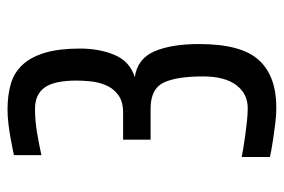

<svg xmlns="http://www.w3.org/2000/svg" viewBox="-142 -605 754 510"><g transform="rotate(-90 235.0 -350.0)"><path d="M373 -198Q373 -86 330.5 -39.5Q288 7 204 7Q186 7 164.5 4.5Q143 2 123.5 -1Q104 -4 90 -6.5Q76 -9 73 -10V-85Q82 -83 97.5 -80.5Q113 -78 131 -75.5Q149 -73 168 -71Q187 -69 203 -69Q241 -69 264 -99.5Q287 -130 287 -188Q287 -258 270.5 -292.5Q254 -327 201 -327H119V-400H191Q221 -400 238.5 -413.5Q256 -427 264 -446.5Q272 -466 274 -487Q276 -508 276 -523Q276 -583 257.5 -608.5Q239 -634 201 -634Q168 -634 134 -628Q100 -622 78 -617V-690Q82 -691 94.5 -693.5Q107 -696 123.5 -699Q140 -702 160 -704.5Q180 -707 199 -707Q238 -707 268 -698Q298 -689 318.5 -666.5Q339 -644 350 -607Q361 -570 361 -514Q361 -463 344 -422.5Q327 -382 285 -369Q334 -362 353.5 -317Q373 -272 373 -198Z"/></g></svg>

Font: Share
Style: Regular
Weight: 400
Designer: Ralph du Carrois
Version: Version 1.002